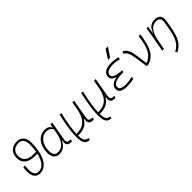

<svg xmlns="http://www.w3.org/2000/svg" viewBox="210 -2124 3681 3681"><g transform="rotate(-45 2051.0 -283.0)"><path d="M245.6 9.8C467.3 9.8 544.4 -272 544.4 -526.4C544.4 -662.1 477.5 -742.2 363.8 -742.2C219.2 -742.2 133.8 -658.2 133.8 -516.6C133.8 -378.4 233.4 -296.4 401.9 -296.4H474.1C441.4 -152.8 373.5 -34.2 253.4 -34.2C174.8 -34.2 137.7 -84 137.7 -196.3C137.7 -232.9 140.1 -267.1 145 -304.2H99.6C93.8 -262.7 90.8 -225.6 90.8 -186.5C90.8 -63 148.4 9.8 245.6 9.8ZM482.9 -340.3H401.9C263.2 -340.3 181.2 -408.7 181.2 -523.4C181.2 -633.3 248 -698.2 360.8 -698.2C447.3 -698.2 498 -634.3 498 -526.4C498 -466.3 493.2 -401.9 482.9 -340.3Z M1037.1 -444.3H1034.7C1011.7 -495.6 964.8 -522.5 897.9 -522.5C730.5 -522.5 619.1 -381.3 619.1 -169.4C619.1 -55.2 673.8 10.3 770 10.3C864.7 10.3 940.4 -43.9 981.4 -139.6H989.7C968.8 -40.5 1000.5 4.9 1089.4 4.9H1112.8L1120.6 -40H1095.7C1039.1 -40 1018.1 -68.8 1029.3 -131.8L1097.2 -517.6H1050.3ZM896.5 -477.5C956.1 -477.5 998.5 -453.6 1029.8 -401.9L1016.1 -325.7C981.4 -130.9 892.1 -34.7 777.3 -34.7C707 -34.7 665.5 -84 665.5 -171.9C665.5 -346.2 758.3 -477.5 896.5 -477.5Z M1371.1 229 1381.8 186 1366.2 183.6C1287.6 170.9 1273.4 105.5 1272.9 10.3H1275.9C1436.5 13.2 1525.9 -46.4 1573.2 -138.7H1581.5C1562.5 -33.2 1598.6 4.9 1681.6 4.9H1705.6L1713.9 -40H1689.5C1627.9 -40 1611.3 -66.9 1624.5 -143.1L1690.4 -517.1H1644L1615.7 -359.4V-359.9C1615.7 -359.4 1615.7 -358.4 1615.2 -357.9L1611.8 -337.9C1566.9 -106.4 1443.4 -32.2 1280.8 -34.7H1273.4C1273.4 -37.1 1273.4 -39.6 1273.4 -42C1275.9 -153.8 1299.3 -303.2 1348.1 -518.1L1305.2 -527.3C1256.3 -303.2 1232.4 -150.9 1229 -42.5C1223.6 114.7 1240.2 220.7 1363.3 228.5Z M1957 229 1967.8 186 1952.1 183.6C1873.5 170.9 1859.4 105.5 1858.9 10.3H1861.8C2022.5 13.2 2111.8 -46.4 2159.2 -138.7H2167.5C2148.4 -33.2 2184.6 4.9 2267.6 4.9H2291.5L2299.8 -40H2275.4C2213.9 -40 2197.3 -66.9 2210.4 -143.1L2276.4 -517.1H2230L2201.7 -359.4V-359.9C2201.7 -359.4 2201.7 -358.4 2201.2 -357.9L2197.8 -337.9C2152.8 -106.4 2029.3 -32.2 1866.7 -34.7H1859.4C1859.4 -37.1 1859.4 -39.6 1859.4 -42C1861.8 -153.8 1885.3 -303.2 1934.1 -518.1L1891.1 -527.3C1842.3 -303.2 1818.4 -150.9 1814.9 -42.5C1809.6 114.7 1826.2 220.7 1949.2 228.5Z M2602.1 9.8C2678.7 9.8 2744.6 1.5 2796.4 -13.7L2790 -59.6C2746.1 -47.9 2694.3 -35.2 2613.8 -35.2C2510.7 -35.2 2459.5 -62 2459.5 -115.2C2459.5 -211.9 2589.8 -234.4 2719.2 -234.4H2747.1L2753.9 -278.3C2597.7 -285.6 2519.5 -317.9 2519.5 -374.5C2519.5 -454.1 2607.4 -482.4 2707.5 -482.4C2768.6 -482.4 2820.3 -474.1 2863.8 -456.5L2887.2 -499C2832.5 -518.1 2772 -527.3 2704.6 -527.3C2574.7 -527.3 2473.1 -485.8 2473.1 -377C2473.1 -323.2 2507.3 -286.6 2575.7 -266.1L2573.7 -255.9C2477.1 -241.2 2410.6 -193.8 2410.6 -105C2410.6 -27.8 2474.1 9.8 2602.1 9.8ZM2703.1 -609.4H2758.8L2885.3 -794.9H2822.3Z M3143.6 0H3188.5C3373 -61 3445.3 -201.2 3487.8 -517.6H3440.9C3406.7 -238.3 3342.8 -103 3182.1 -43.9L3149.4 -276.9C3129.4 -419.9 3090.3 -499 3016.1 -527.3L2992.7 -487.8C3052.7 -461.9 3087.4 -390.6 3105.5 -262.2Z M3564 0H3610.8L3646 -198.7C3688.5 -409.7 3772.5 -482.4 3870.6 -482.4C3960 -482.4 3991.2 -436 3975.6 -344.2L3955.6 -227.1C3913.6 20 3860.4 116.2 3722.7 192.4L3747.6 229C3898.9 145.5 3957.5 41 4002.9 -228L4022 -340.3C4043 -462.9 3996.1 -527.3 3880.4 -527.3C3778.3 -527.3 3710.9 -468.8 3682.1 -365.7H3674.8L3693.4 -517.6H3655.3Z"/></g></svg>

Font: Cascadia Code PL ExtraLight
Style: Italic
Weight: 200
Italic angle: -10°
Monospace: yes
Designer: Aaron Bell
Foundry: Saja Typeworks
Version: Version 2404.023